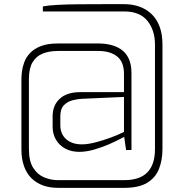

<svg xmlns="http://www.w3.org/2000/svg" viewBox="-20 -750 908 923"><path d="M258 153Q219 153 187 141.5Q155 130 131.5 107Q108 84 95.5 49Q83 14 83 -31V-371Q83 -385 85.5 -406Q88 -427 96.5 -450.5Q105 -474 124 -494.5Q143 -515 175.5 -528Q208 -541 258 -541H455Q483 -541 511 -534.5Q539 -528 562 -512.5Q585 -497 598.5 -469Q612 -441 612 -398V-29H586L577 -92Q576 -92 555.5 -81Q535 -70 503 -56Q471 -42 433 -31Q395 -20 361 -20Q323 -20 294 -35.5Q265 -51 249 -78.5Q233 -106 233 -140V-191Q233 -244 267.5 -275.5Q302 -307 365 -307H576V-395Q576 -453 542.5 -479Q509 -505 453 -505H258Q217 -505 185.5 -492.5Q154 -480 136.5 -450.5Q119 -421 119 -370V-33Q119 25 140 57.5Q161 90 193 103Q225 116 258 116H577Q652 116 688.5 78.5Q725 41 725 -33V-535Q725 -605 688.5 -650Q652 -695 577 -695H186V-719Q210 -724 255 -726.5Q300 -729 357 -729.5Q414 -730 477 -730H577Q617 -730 650.5 -718Q684 -706 709 -682Q734 -658 747.5 -621.5Q761 -585 761 -535V-33Q761 20 744 62.5Q727 105 687 129Q647 153 578 153ZM374 -56Q402 -56 440.5 -66Q479 -76 516 -90Q553 -104 576 -116V-284L373 -275Q353 -274 329 -268Q305 -262 287.5 -244.5Q270 -227 270 -190V-148Q270 -106 298 -81Q326 -56 374 -56Z"/></svg>

Font: Exo Thin ExtraLight
Style: Regular
Weight: 250
Version: Version 2.000